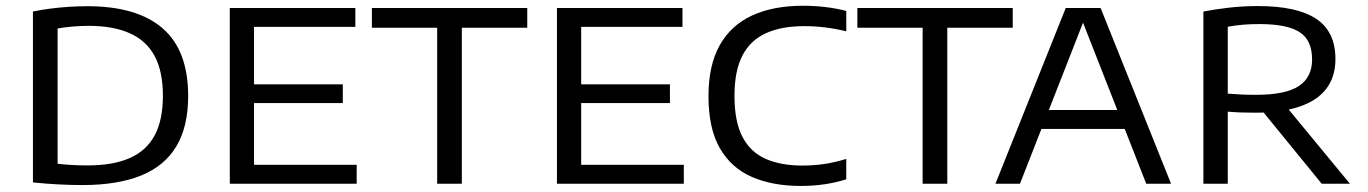

<svg xmlns="http://www.w3.org/2000/svg" viewBox="-20 -622 4630 650"><path d="M259 4.5Q219 4.5 176.5 2.2Q134 0 91.5 -4.5V-583Q120 -589 151.5 -593Q183 -597 214.8 -599Q246.5 -601 275.5 -601Q444 -601 530.5 -526.2Q617 -451.5 617 -297Q617 -193 576.8 -126.2Q536.5 -59.5 457 -27.5Q377.5 4.5 259 4.5ZM277 -62Q362.5 -62 419 -86.8Q475.5 -111.5 503.5 -163.5Q531.5 -215.5 531.5 -298Q531.5 -379.5 503.8 -431.8Q476 -484 420 -509.2Q364 -534.5 280 -534.5Q253 -534.5 224.8 -532Q196.5 -529.5 175 -525.5V-67.5Q197.5 -65 223 -63.5Q248.5 -62 277 -62Z M758 0V-595H1183V-531H840V-64H1187.5V0ZM805 -273V-336.5H1140.5V-273Z M1460 0V-528H1239V-595H1765V-528H1543.5V0Z M1865.5 0V-595H2290.5V-531H1947.5V-64H2295V0ZM1912.5 -273V-336.5H2248V-273Z M2691 7.5Q2595.5 7.5 2525.5 -23Q2455.5 -53.5 2417 -120.2Q2378.5 -187 2378.5 -296.5Q2378.5 -401 2416.5 -468.8Q2454.5 -536.5 2526 -569.5Q2597.5 -602.5 2698 -602.5Q2737.5 -602.5 2773.8 -598.2Q2810 -594 2845 -585V-516Q2810.5 -524.5 2775 -529Q2739.5 -533.5 2702.5 -533.5Q2625.5 -533.5 2572.8 -509.5Q2520 -485.5 2493.2 -433.5Q2466.5 -381.5 2466.5 -297.5Q2466.5 -210 2493.8 -158.2Q2521 -106.5 2572.5 -84Q2624 -61.5 2696.5 -61.5Q2735 -61.5 2770.2 -66.8Q2805.5 -72 2845 -84V-15Q2810.5 -4 2771.8 1.8Q2733 7.5 2691 7.5Z M3103.5 0V-528H2882.5V-595H3408.5V-528H3187V0Z M3350 0 3588 -595H3706L3944.5 0H3860.5L3640.5 -560.5H3652.5L3433 0ZM3484 -185.5 3504 -249.5H3790L3809.5 -185.5Z M4054 0V-583Q4093 -590.5 4140 -596Q4187 -601.5 4238.5 -601.5Q4371 -601.5 4436 -558.2Q4501 -515 4501 -422Q4501 -362 4470 -321.5Q4439 -281 4378.5 -260.8Q4318 -240.5 4229.5 -240.5Q4204.5 -240.5 4182.2 -241.2Q4160 -242 4136.5 -244V0ZM4454.5 0 4226.5 -279.5H4319.5L4550 0ZM4231.5 -301Q4332.5 -301 4377.2 -330.8Q4422 -360.5 4422 -420.5Q4422 -486 4379.8 -513.2Q4337.5 -540.5 4244 -540.5Q4211.5 -540.5 4186.2 -538.2Q4161 -536 4136.5 -531.5V-305Q4163 -303 4182.5 -302Q4202 -301 4231.5 -301Z"/></svg>

Font: Encode Sans SC SemiExpanded
Style: Regular
Weight: 400
Width: 6
Designer: Multiple Designers
Foundry: Impallari Type
Version: Version 3.002